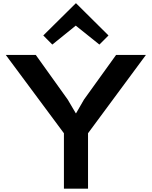

<svg xmlns="http://www.w3.org/2000/svg" viewBox="-20 -1143 919 1163"><path d="M683.1 -810.1H863.8L513.2 -335.9V0H367.2V-335.9L15.1 -810.1H196.8L390.1 -540L439 -457H440.9L488.8 -540ZM440.9 -1123 637.2 -928.2 582 -873 439 -987.8 296.9 -873 242.2 -928.2 439 -1123Z"/></svg>

Font: Sinkin Sans 600 SemiBold
Style: Regular
Weight: 600
Designer: Keith Bates
Foundry: K-Type
Version: Sinkin Sans (version 1.0)  by Keith Bates   •   © 2014   www